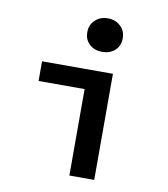

<svg xmlns="http://www.w3.org/2000/svg" viewBox="-83 -806 765 875"><g transform="rotate(10 300.0 -368.0)"><path d="M297 0V-400H84V-491H412V0ZM264 -658Q264 -692 287.5 -714Q311 -736 346 -736Q381 -736 404.5 -714Q428 -692 428 -658Q428 -623 405 -602Q382 -581 346 -581Q310 -581 287 -602Q264 -623 264 -658Z"/></g></svg>

Font: TypoPRO Source Code Pro
Style: Regular
Weight: 600
Monospace: yes
Designer: Paul D. Hunt, Teo Tuominen
Foundry: Adobe Systems Incorporated
Version: Version 2.010;PS 1.0;hotconv 1.0.84;makeotf.lib2.5.63406